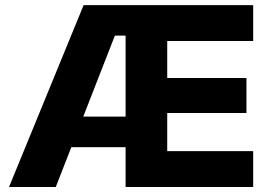

<svg xmlns="http://www.w3.org/2000/svg" viewBox="-20 -748 1075 768"><path d="M16.1 0 314.5 -727.5H992.7V-584H648.9V-436H965.8V-295.9H648.9V-143.6H992.7V0H482.4V-605.5H439.5L203.1 0ZM188.5 -159.2V-281.7H561.5V-159.2Z"/></svg>

Font: Inter 20pt ExtraBold
Style: Regular
Weight: 800
Version: Version 4.001;git-66647c0bb